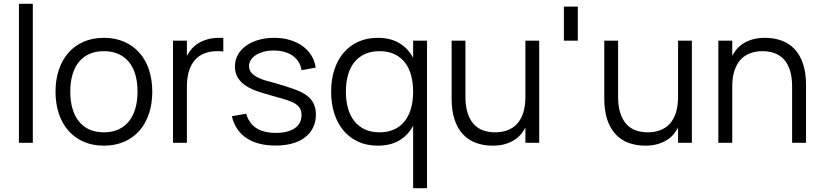

<svg xmlns="http://www.w3.org/2000/svg" viewBox="-20 -755 4341 1015"><path d="M80 0V-735H153.5V0Z M529 15Q469 15 421.5 -6Q374 -27 341 -64.8Q308 -102.5 290.8 -155Q273.5 -207.5 273.5 -270.5Q273.5 -334 291.2 -386.5Q309 -439 342 -476.5Q375 -514 422.5 -534.5Q470 -555 529 -555Q589.5 -555 637 -534Q684.5 -513 717.5 -475.5Q750.5 -438 767.8 -385.8Q785 -333.5 785 -270.5Q785 -207 767.5 -154.2Q750 -101.5 717 -64Q684 -26.5 636.5 -5.8Q589 15 529 15ZM529 -55.5Q573.5 -55.5 606.8 -71Q640 -86.5 662.2 -114.5Q684.5 -142.5 695.8 -182.2Q707 -222 707 -270.5Q707 -320 695.8 -359.5Q684.5 -399 662 -426.8Q639.5 -454.5 606.2 -469.5Q573 -484.5 529 -484.5Q484.5 -484.5 451.2 -469.2Q418 -454 395.8 -425.8Q373.5 -397.5 362.5 -358Q351.5 -318.5 351.5 -270.5Q351.5 -221 363 -181.2Q374.5 -141.5 396.8 -113.5Q419 -85.5 452.2 -70.5Q485.5 -55.5 529 -55.5Z M1160.5 -482.5Q1153.5 -484 1145.5 -484.2Q1137.5 -484.5 1128 -484.5Q1093.5 -484.5 1064 -474Q1034.5 -463.5 1013.2 -441Q992 -418.5 980 -382.8Q968 -347 968 -296.5V0H894.5V-540H968V-459.5Q977.5 -477.5 991.8 -494.8Q1006 -512 1026.8 -525.2Q1047.5 -538.5 1075.5 -546.8Q1103.5 -555 1140.5 -555Q1146 -555 1150.5 -555Q1155 -555 1160.5 -554.5Z M1437.5 14.5Q1343 14.5 1284 -24.2Q1225 -63 1205.5 -140.5L1281.5 -154Q1296 -102.5 1335.5 -77.5Q1375 -52.5 1438.5 -52.5Q1502.5 -52.5 1538.2 -77.2Q1574 -102 1574 -147.5Q1574 -159.5 1571.2 -169.5Q1568.5 -179.5 1561.8 -188.2Q1555 -197 1544 -204.8Q1533 -212.5 1516 -219Q1501 -225 1476.2 -232.5Q1451.5 -240 1420 -248.5Q1381.5 -259 1345.8 -270.8Q1310 -282.5 1282.5 -299.8Q1255 -317 1238.5 -342.2Q1222 -367.5 1222 -404Q1222 -437 1237.2 -464.8Q1252.5 -492.5 1280 -512.5Q1307.5 -532.5 1345.8 -543.8Q1384 -555 1429.5 -555Q1474 -555 1512 -543.8Q1550 -532.5 1578.8 -512Q1607.5 -491.5 1625.8 -462.2Q1644 -433 1649 -397.5L1574 -384Q1570.5 -408.5 1558.2 -427.8Q1546 -447 1527 -460.5Q1508 -474 1482.5 -481Q1457 -488 1426 -488Q1398.5 -488 1375 -481.8Q1351.5 -475.5 1334 -464.8Q1316.5 -454 1306.5 -438.8Q1296.5 -423.5 1296.5 -405.5Q1296.5 -384.5 1309.5 -370Q1322.5 -355.5 1342 -345.8Q1361.5 -336 1384.8 -329.2Q1408 -322.5 1429 -317Q1457 -309.5 1485 -300.5Q1513 -291.5 1537 -283Q1597.5 -261.5 1623.8 -229.5Q1650 -197.5 1650 -149Q1650 -111 1635.2 -80.8Q1620.5 -50.5 1593 -29.2Q1565.5 -8 1526.2 3.2Q1487 14.5 1437.5 14.5Z M2237.5 240H2164V-90.5Q2137.5 -40.5 2091.2 -12.8Q2045 15 1976.5 15Q1919.5 15 1874 -5.8Q1828.5 -26.5 1796.5 -64Q1764.5 -101.5 1747.5 -154.2Q1730.5 -207 1730.5 -270.5Q1730.5 -333 1747.2 -385.2Q1764 -437.5 1795.8 -475.2Q1827.5 -513 1873.2 -534Q1919 -555 1976.5 -555Q2044.5 -555 2091 -527Q2137.5 -499 2164 -449.5V-540H2237.5ZM1986.5 -55.5Q2030.5 -55.5 2063.8 -70.8Q2097 -86 2119.2 -114.2Q2141.5 -142.5 2152.8 -182.2Q2164 -222 2164 -270.5Q2164 -318 2153.2 -357.2Q2142.5 -396.5 2120.5 -424.8Q2098.5 -453 2065.2 -468.8Q2032 -484.5 1986.5 -484.5Q1942 -484.5 1908.8 -469.2Q1875.5 -454 1853.2 -426.2Q1831 -398.5 1819.8 -359Q1808.5 -319.5 1808.5 -270.5Q1808.5 -222.5 1819.5 -183Q1830.5 -143.5 1852.8 -115.2Q1875 -87 1908.2 -71.2Q1941.5 -55.5 1986.5 -55.5Z M2440.5 -243.5Q2440.5 -193.5 2452 -157.8Q2463.5 -122 2484 -99.2Q2504.5 -76.5 2533.5 -66Q2562.5 -55.5 2597.5 -55.5Q2632 -55.5 2661.5 -66Q2691 -76.5 2712.2 -99Q2733.5 -121.5 2745.5 -157.2Q2757.5 -193 2757.5 -243.5V-540H2830.5V0H2757.5V-80.5Q2748 -62.5 2733.8 -45.2Q2719.5 -28 2698.5 -14.8Q2677.5 -1.5 2649.5 6.8Q2621.5 15 2584.5 15Q2536 15 2496 0.2Q2456 -14.5 2427.5 -45Q2399 -75.5 2383.2 -122.5Q2367.5 -169.5 2367.5 -233.5V-540H2440.5Z M2961 -540V-720H3034.5V-540Z M3247.5 -243.5Q3247.5 -193.5 3259 -157.8Q3270.5 -122 3291 -99.2Q3311.5 -76.5 3340.5 -66Q3369.5 -55.5 3404.5 -55.5Q3439 -55.5 3468.5 -66Q3498 -76.5 3519.2 -99Q3540.5 -121.5 3552.5 -157.2Q3564.5 -193 3564.5 -243.5V-540H3637.5V0H3564.5V-80.5Q3555 -62.5 3540.8 -45.2Q3526.5 -28 3505.5 -14.8Q3484.5 -1.5 3456.5 6.8Q3428.5 15 3391.5 15Q3343 15 3303 0.2Q3263 -14.5 3234.5 -45Q3206 -75.5 3190.2 -122.5Q3174.5 -169.5 3174.5 -233.5V-540H3247.5Z M4167.5 -296.5Q4167.5 -347 4156.2 -382.5Q4145 -418 4124.2 -440.8Q4103.5 -463.5 4074.8 -474Q4046 -484.5 4011 -484.5Q3976.5 -484.5 3947 -474Q3917.5 -463.5 3896.2 -441Q3875 -418.5 3863 -382.8Q3851 -347 3851 -296.5V0H3777.5V-540H3851V-459.5Q3860 -477.5 3874.2 -494.8Q3888.5 -512 3909.5 -525.2Q3930.5 -538.5 3958.5 -546.8Q3986.5 -555 4023.5 -555Q4072.5 -555 4112.5 -540.2Q4152.5 -525.5 4181 -495Q4209.5 -464.5 4225.2 -417.5Q4241 -370.5 4241 -306.5V0H4167.5Z"/></svg>

Font: Vela Sans
Style: Regular
Weight: 400
Designer: Principal design: Mikhail Sharanda - project Manrope.
Design modification: Ravid Balaliev
Foundry: Mikhail Sharanda
Version: Version 1.001;August 23, 2023;FontCreator 14.0.0.2901 64-bit